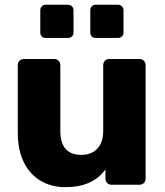

<svg xmlns="http://www.w3.org/2000/svg" viewBox="-20 -764 681 794"><path d="M249.8 10Q193 10 148.5 -16.1Q104 -42.1 78.8 -92.5Q53.5 -142.9 53.5 -215.9V-494.9Q53.5 -505.5 60.8 -512.8Q68 -520 78.6 -520H204.4Q215 -520 222.2 -512.8Q229.5 -505.5 229.5 -494.9V-222.1Q229.5 -123.6 316.6 -123.6Q358.2 -123.6 382.5 -149.4Q406.8 -175.2 406.8 -222.1V-494.9Q406.8 -505.5 414 -512.8Q421.3 -520 431.9 -520H557Q567.6 -520 574.9 -512.8Q582.1 -505.5 582.1 -494.9V-25.1Q582.1 -14.5 574.9 -7.2Q567.6 0 557 0H441.3Q430.6 0 423.4 -7.2Q416.1 -14.5 416.1 -25.1V-63.4Q390.4 -27.1 348.8 -8.6Q307.3 10 249.8 10ZM376 -607Q365.7 -607 359.5 -613.2Q353.4 -619.3 353.4 -629.6V-721.4Q353.4 -731.4 359.5 -737.9Q365.7 -744.4 376 -744.4H467.7Q477.7 -744.4 484.2 -737.9Q490.7 -731.4 490.7 -721.4V-629.6Q490.7 -619.3 484.2 -613.2Q477.7 -607 467.7 -607ZM169.3 -607Q159 -607 152.8 -613.2Q146.6 -619.3 146.6 -629.6V-721.4Q146.6 -731.4 152.8 -737.9Q159 -744.4 169.3 -744.4H261Q271 -744.4 277.5 -737.9Q284 -731.4 284 -721.4V-629.6Q284 -619.3 277.5 -613.2Q271 -607 261 -607Z"/></svg>

Font: Rubik Light
Style: Regular
Weight: 300
Designer: Hubert and Fischer
Foundry: Hubert and Fischer
Version: Version 2.300;gftools[0.9.30]